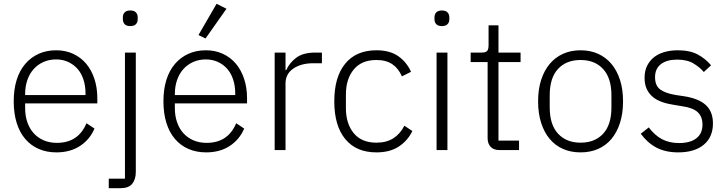

<svg xmlns="http://www.w3.org/2000/svg" viewBox="-20 -788 3820 1008"><path d="M276 12Q225 12 183.5 -6Q142 -24 112.5 -58.5Q83 -93 67.5 -143Q52 -193 52 -256Q52 -319 67.5 -368.5Q83 -418 112.5 -452.5Q142 -487 183 -505.5Q224 -524 275 -524Q324 -524 364 -505.5Q404 -487 432 -454Q460 -421 475.5 -374.5Q491 -328 491 -272V-245H112V-220Q112 -180 123.5 -146.5Q135 -113 156.5 -89Q178 -65 209 -51.5Q240 -38 279 -38Q391 -38 434 -141L476 -113Q452 -56 400.5 -22Q349 12 276 12ZM275 -476Q238 -476 208 -462.5Q178 -449 156.5 -425Q135 -401 123.5 -367.5Q112 -334 112 -294V-289H429V-297Q429 -337 418 -370.5Q407 -404 386.5 -427Q366 -450 337.5 -463Q309 -476 275 -476Z M636 -512H693V115Q693 154 674 177Q655 200 613 200H551V150H636ZM664 -651Q644 -651 634.5 -661Q625 -671 625 -687V-697Q625 -713 634.5 -723Q644 -733 664 -733Q684 -733 693.5 -723Q703 -713 703 -697V-687Q703 -671 693.5 -661Q684 -651 664 -651Z M1062 12Q1011 12 969.5 -6Q928 -24 898.5 -58.5Q869 -93 853.5 -143Q838 -193 838 -256Q838 -319 853.5 -368.5Q869 -418 898.5 -452.5Q928 -487 969 -505.5Q1010 -524 1061 -524Q1110 -524 1150 -505.5Q1190 -487 1218 -454Q1246 -421 1261.5 -374.5Q1277 -328 1277 -272V-245H898V-220Q898 -180 909.5 -146.5Q921 -113 942.5 -89Q964 -65 995 -51.5Q1026 -38 1065 -38Q1177 -38 1220 -141L1262 -113Q1238 -56 1186.5 -22Q1135 12 1062 12ZM1061 -476Q1024 -476 994 -462.5Q964 -449 942.5 -425Q921 -401 909.5 -367.5Q898 -334 898 -294V-289H1215V-297Q1215 -337 1204 -370.5Q1193 -404 1172.5 -427Q1152 -450 1123.5 -463Q1095 -476 1061 -476ZM1059 -586 1022 -604 1117 -768 1169 -742Z M1422 0V-512H1479V-420H1483Q1498 -456 1534 -484Q1570 -512 1636 -512H1670V-456H1625Q1561 -456 1520 -428Q1479 -400 1479 -350V0Z M1956 12Q1850 12 1792.5 -58Q1735 -128 1735 -256Q1735 -384 1792.5 -454Q1850 -524 1956 -524Q2027 -524 2071 -493Q2115 -462 2138 -411L2090 -387Q2072 -429 2039.5 -451Q2007 -473 1956 -473Q1878 -473 1837 -423Q1796 -373 1796 -292V-220Q1796 -139 1837 -89Q1878 -39 1956 -39Q2009 -39 2045 -62Q2081 -85 2103 -128L2145 -100Q2120 -49 2073.5 -18.5Q2027 12 1956 12Z M2300 -651Q2280 -651 2270.5 -661Q2261 -671 2261 -687V-697Q2261 -713 2270.5 -723Q2280 -733 2300 -733Q2320 -733 2329.5 -723Q2339 -713 2339 -697V-687Q2339 -671 2329.5 -661Q2320 -651 2300 -651ZM2272 -512H2329V0H2272Z M2603 0Q2572 0 2556 -17Q2540 -34 2540 -63V-462H2451V-512H2509Q2530 -512 2537.5 -520.5Q2545 -529 2545 -551V-655H2597V-512H2713V-462H2597V-50H2705V0Z M3028 12Q2977 12 2936 -6Q2895 -24 2866 -58.5Q2837 -93 2821 -143Q2805 -193 2805 -256Q2805 -319 2821 -368.5Q2837 -418 2866 -452.5Q2895 -487 2936 -505.5Q2977 -524 3028 -524Q3079 -524 3120 -505.5Q3161 -487 3190 -452.5Q3219 -418 3235 -368.5Q3251 -319 3251 -256Q3251 -193 3235 -143Q3219 -93 3190 -58.5Q3161 -24 3120 -6Q3079 12 3028 12ZM3028 -39Q3103 -39 3146.5 -86Q3190 -133 3190 -224V-288Q3190 -378 3146.5 -425.5Q3103 -473 3028 -473Q2953 -473 2909.5 -426Q2866 -379 2866 -288V-224Q2866 -134 2909.5 -86.5Q2953 -39 3028 -39Z M3541 12Q3474 12 3426.5 -13Q3379 -38 3344 -86L3386 -119Q3418 -77 3456 -57Q3494 -37 3545 -37Q3604 -37 3636 -62Q3668 -87 3668 -134Q3668 -175 3643.5 -198.5Q3619 -222 3563 -230L3521 -237Q3486 -242 3457 -252Q3428 -262 3407.5 -279Q3387 -296 3375.5 -320.5Q3364 -345 3364 -380Q3364 -416 3377.5 -443Q3391 -470 3414 -488Q3437 -506 3469 -515Q3501 -524 3538 -524Q3602 -524 3643 -502Q3684 -480 3713 -445L3675 -410Q3655 -434 3621.5 -454.5Q3588 -475 3535 -475Q3480 -475 3449.5 -451Q3419 -427 3419 -383Q3419 -338 3446.5 -318Q3474 -298 3529 -289L3570 -283Q3648 -271 3685.5 -236.5Q3723 -202 3723 -140Q3723 -68 3674.5 -28Q3626 12 3541 12Z"/></svg>

Font: IBM Plex Sans Devanagari Light
Style: Regular
Weight: 300
Designer: Mike Abbink, Paul van der Laan, Pieter van Rosmalen, Erin McLaughlin
Foundry: Bold Monday
Version: Version 1.1